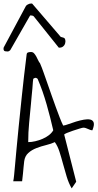

<svg xmlns="http://www.w3.org/2000/svg" viewBox="-49 -1043 548 1078"><path d="M25.4 -25.4Q28.3 -39.1 30.3 -60.5Q32.2 -82 35.6 -117.2Q39.1 -152.3 43.5 -204.1Q47.9 -255.9 55.7 -330.1Q63.5 -404.3 73.7 -504.4Q84 -604.5 100.6 -737.3Q101.6 -747.1 109.9 -749Q118.2 -751 125 -751Q135.7 -751 142.6 -743.2Q149.4 -735.4 154.8 -725.6Q160.2 -715.8 165 -705.1Q169.9 -694.3 175.8 -687.5Q185.5 -665 195.8 -635.7Q206.1 -606.4 217.8 -573.2Q229.5 -540 241.2 -506.3Q252.9 -472.7 264.6 -440.9Q276.4 -409.2 286.6 -382.3Q296.9 -355.5 305.7 -337.9Q316.4 -338.9 335.9 -346.2Q355.5 -353.5 377.9 -360.4Q400.4 -367.2 421.9 -371.1Q443.4 -375 458 -371.6Q472.7 -368.2 477.1 -354.5Q481.4 -340.8 469.7 -311.5Q462.9 -311.5 457 -314Q451.2 -316.4 445.3 -318.8Q439.5 -321.3 433.1 -323.7Q426.8 -326.2 418.9 -326.2Q414.1 -326.2 397 -320.8Q379.9 -315.4 360.4 -309.1Q340.8 -302.7 326.2 -296.4Q311.5 -290 311.5 -287.1L378.9 -22.5L353.5 14.6Q336.9 -13.7 325.7 -50.3Q314.5 -86.9 304.7 -123.5Q294.9 -160.2 284.7 -191.9Q274.4 -223.6 258.8 -245.1Q238.3 -235.4 210 -228.5Q181.6 -221.7 155.3 -211.4Q128.9 -201.2 109.9 -184.1Q90.8 -167 86.9 -137.7Q85 -126 83.5 -106.4Q82 -86.9 80.1 -69.3Q77.1 -47.9 75.2 -25.4ZM137.7 -600.6 135.7 -584Q134.8 -567.4 132.8 -545.4Q130.9 -523.4 128.4 -500.5Q126 -477.5 125 -461.9Q120.1 -407.2 114.7 -354Q109.4 -300.8 109.4 -245.1Q127.9 -245.1 148.9 -250Q169.9 -254.9 189.5 -263.2Q209 -271.5 225.1 -283.7Q241.2 -295.9 250 -311.5Q242.2 -345.7 232.9 -382.3Q223.6 -418.9 212.9 -456.5Q202.1 -494.1 189.5 -530.3Q176.8 -566.4 162.1 -600.6Q161.1 -601.6 155.3 -605Q149.4 -608.4 137.7 -600.6ZM-29.3 -768.6Q-29.3 -770.5 -28.8 -772.9Q-28.3 -775.4 -28.3 -776.4L95.7 -1007.8Q96.7 -1011.7 106.4 -1017.6Q116.2 -1023.4 127 -1023.4Q127.9 -1023.4 129.9 -1022.9Q131.8 -1022.5 131.8 -1022.5L292 -835.9Q311.5 -832 314.9 -826.2Q318.4 -820.3 318.4 -810.5Q318.4 -806.6 316.9 -800.3Q315.4 -793.9 311.5 -788.6Q307.6 -783.2 301.3 -779.3Q294.9 -775.4 285.2 -775.4H281.2Q280.3 -775.4 280.3 -776.4L143.6 -947.3Q138.7 -956.1 125 -956.1H120.1L8.8 -761.7Q7.8 -759.8 2.9 -756.8Q-2 -753.9 -3.9 -753.9Q-21.5 -753.9 -25.4 -757.8Q-29.3 -761.7 -29.3 -768.6Z"/></svg>

Font: Shadows Into Light
Style: Regular
Weight: 400
Designer: Kimberly Geswein
Foundry: Kimberly Geswein
Version: Version 001.000